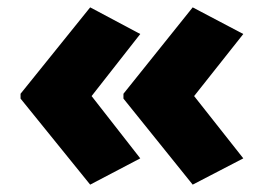

<svg xmlns="http://www.w3.org/2000/svg" viewBox="-20 -543 721 524"><path d="M36.1 -287.1 226.1 -522.9 362.8 -450.2 230 -280.8 362.8 -110.8 226.1 -39.1 36.1 -273.9ZM316.9 -287.1 505.9 -522.9 644 -450.2 509.8 -280.8 644 -110.8 505.9 -39.1 316.9 -273.9Z"/></svg>

Font: Open Sans ExtBd
Style: Bold
Weight: 800
Foundry: Ascender Corporation
Version: Version 1.10